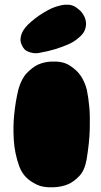

<svg xmlns="http://www.w3.org/2000/svg" viewBox="-20 -783 429 814"><path d="M347 -106Q339 -61 316.5 -37Q294 -13 269 -2Q240 10 206 11Q163 13 135.5 -0.5Q108 -14 91 -31Q72 -50 62 -77Q42 -132 38.5 -189.5Q35 -247 40 -295Q45 -350 58 -404Q71 -450 94.5 -474Q118 -498 141 -509Q168 -521 199 -522Q246 -524 274.5 -506Q303 -488 320 -465Q339 -438 348 -403Q355 -370 359 -326Q362 -288 360.5 -233Q359 -178 347 -106ZM88 -667Q96 -677 111.5 -690.5Q127 -704 145 -716.5Q163 -729 182.5 -739.5Q202 -750 218 -755Q240 -762 256.5 -763Q273 -764 284.5 -760.5Q296 -757 304.5 -750.5Q313 -744 321 -737Q329 -729 336 -716Q343 -703 344.5 -688Q346 -673 340 -656.5Q334 -640 315 -624Q294 -605 266 -593.5Q238 -582 212 -574Q182 -565 152 -560Q136 -556 121 -558Q108 -560 95 -566Q82 -572 74 -589Q66 -604 67 -618Q68 -632 73 -643Q78 -655 88 -667Z"/></svg>

Font: Sniglet
Style: ExtraBold
Weight: 800
Version: Version 2.000; ttfautohint (v0.95) -l 8 -r 50 -G 200 -x 14 -